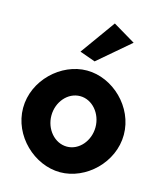

<svg xmlns="http://www.w3.org/2000/svg" viewBox="-117 -855 811 963"><g transform="rotate(15 288.5 -373.0)"><path d="M229 -588 310 -559 475 -700 359 -769ZM171 -241C171 -312 222 -372 286 -372C349 -372 400 -312 400 -241C400 -170 349 -110 286 -110C222 -110 171 -170 171 -241ZM24 -241C24 -97 152 23 286 23C420 23 547 -97 547 -241C547 -385 420 -505 286 -505C152 -505 24 -385 24 -241Z"/></g></svg>

Font: Bluebird
Style: SfBdNrw
Weight: 700
Designer: Jasper
Foundry: Cannot Into Space Fonts
Version: Version 0.98